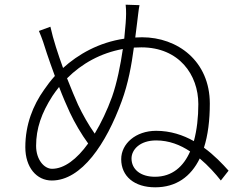

<svg xmlns="http://www.w3.org/2000/svg" viewBox="-20 -794 1040 819"><path d="M504 -585C494 -516 479 -441 458 -381C437 -323 411 -269 384 -224C357 -262 332 -307 313 -347C301 -374 284 -414 266 -460C329 -523 410 -568 504 -585ZM195 -680 146 -662C159 -632 169 -602 180 -566C189 -539 201 -505 214 -470C196 -450 181 -430 168 -411C121 -345 88 -263 88 -166C88 -80 136 -24 201 -24C328 -24 433 -181 499 -362C527 -438 541 -516 551 -591L583 -592C744 -592 826 -475 826 -350C826 -294 820 -240 807 -192C761 -218 707 -236 646 -236C559 -236 497 -181 497 -115C497 -42 553 5 642 5C731 5 794 -40 832 -118C869 -87 900 -52 922 -24L955 -66C929 -95 894 -132 850 -164C867 -217 875 -281 875 -352C875 -534 737 -635 586 -635L557 -634L565 -698C568 -720 571 -753 575 -772L516 -774C519 -746 518 -724 516 -695L510 -629C401 -613 313 -562 249 -504C228 -562 207 -625 195 -680ZM791 -148C763 -84 715 -40 641 -40C579 -40 541 -72 541 -118C541 -155 576 -195 646 -195C701 -195 749 -176 791 -148ZM356 -182C308 -115 254 -74 202 -74C169 -74 134 -112 134 -172C134 -246 157 -312 204 -385C213 -398 222 -411 232 -423C248 -381 265 -342 278 -314C298 -271 328 -220 356 -182Z"/></svg>

Font: Noto Sans HK Light
Style: Regular
Weight: 300
Designer: Ryoko NISHIZUKA 西塚涼子 (kana, bopomofo & ideographs); Paul D. Hunt (Latin, Greek & Cyrillic); Sandoll Communications 산돌커뮤니
Foundry: Adobe
Version: Version 2.004;hotconv 1.0.118;makeotfexe 2.5.65603